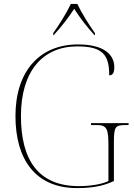

<svg xmlns="http://www.w3.org/2000/svg" viewBox="-20 -951 684 981"><path d="M252 -782V-771H254C299 -821 327 -857 359 -906C391 -857 418 -821 463 -771H465V-782C436 -822 396 -886 375 -931H342C321 -886 281 -822 252 -782ZM373 10C453 10 509 -1 562 -26V-224C562 -301 568 -312 618 -312H637V-322H445V-312H478C528 -312 534 -286 534 -209V-26C499 -9 439 0 383 0C175 0 87 -135 87 -358C87 -588 199 -714 375 -714C507 -714 538 -669 538 -566C556 -566 564 -579 564 -608C564 -667 518 -724 379 -724C183 -724 59 -588 59 -358C59 -137 161 10 373 10Z"/></svg>

Font: Noto Serif Display Thin
Style: Regular
Weight: 100
Designer: Monotype Design Team
Foundry: Monotype Imaging Inc.
Version: Version 2.009